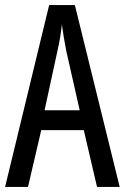

<svg xmlns="http://www.w3.org/2000/svg" viewBox="-20 -734 490 754"><path d="M361 0H450L274 -714H173L0 0H90L142 -223H309ZM240 -535 293 -301H155L206 -536C214 -571 220 -607 223 -638C227 -607 233 -572 240 -535Z"/></svg>

Font: Noto Sans Sinhala ExtraCondensed
Style: Regular
Weight: 400
Width: 2
Designer: Jelle Bosma - Monotype Design Team
Foundry: Monotype Imaging Inc.
Version: Version 2.006